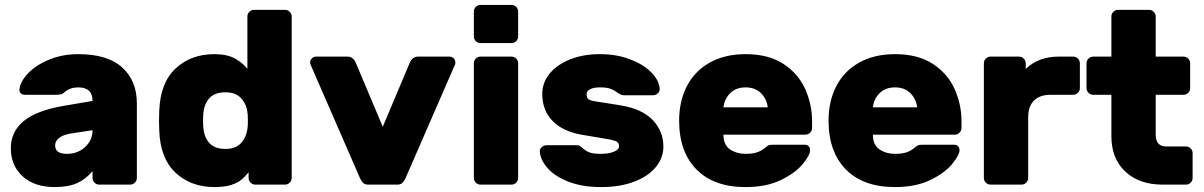

<svg xmlns="http://www.w3.org/2000/svg" viewBox="-20 -750 4892 780"><path d="M356 -340Q356 -395 298 -395Q265 -395 244 -377Q236 -369 228 -367Q220 -365 208 -365H81Q71 -365 64.5 -371Q58 -377 59 -387Q62 -418 93.5 -451.5Q125 -485 179 -507.5Q233 -530 298 -530Q417 -530 476.5 -476Q536 -422 536 -330V-27Q536 -16 528 -8Q520 0 509 0H383Q372 0 364 -8Q356 -16 356 -27V-55Q330 -23 294 -6.5Q258 10 203 10Q119 10 71.5 -34Q24 -78 24 -148Q24 -215 76 -258Q128 -301 239 -320ZM264 -207Q236 -202 220 -189.5Q204 -177 204 -159Q204 -125 252 -125Q296 -125 326 -153Q356 -181 356 -221Z M985 -683Q985 -694 993 -702Q1001 -710 1012 -710H1138Q1149 -710 1157 -702Q1165 -694 1165 -683V-27Q1165 -16 1157 -8Q1149 0 1138 0H1017Q1006 0 998 -8Q990 -16 990 -27V-50Q974 -31 959.5 -19Q945 -7 918.5 1.5Q892 10 851 10Q756 10 693.5 -48Q631 -106 627 -219L626 -260L627 -300Q631 -413 693 -471.5Q755 -530 851 -530Q903 -530 935 -512Q967 -494 985 -470ZM896 -145Q937 -145 958.5 -168Q980 -191 985 -225Q987 -235 987 -260Q987 -285 985 -295Q981 -328 959 -351.5Q937 -375 896 -375Q852 -375 830.5 -351Q809 -327 806 -288Q805 -278 805 -260Q805 -242 806 -232Q809 -193 830.5 -169Q852 -145 896 -145Z M1241 -489Q1240 -492 1240 -496Q1240 -506 1247 -513Q1254 -520 1264 -520H1392Q1414 -520 1425 -496L1535 -235L1645 -496Q1656 -520 1678 -520H1806Q1816 -520 1823 -513Q1830 -506 1830 -496Q1830 -492 1829 -489L1627 -25Q1621 -13 1614 -6.5Q1607 0 1594 0H1476Q1463 0 1456 -6.5Q1449 -13 1443 -25Z M2058 -575H1932Q1921 -575 1913 -583Q1905 -591 1905 -602V-703Q1905 -714 1913 -722Q1921 -730 1932 -730H2058Q2069 -730 2077 -722Q2085 -714 2085 -703V-602Q2085 -591 2077 -583Q2069 -575 2058 -575ZM2058 0H1932Q1921 0 1913 -8Q1905 -16 1905 -27V-493Q1905 -504 1913 -512Q1921 -520 1932 -520H2058Q2069 -520 2077 -512Q2085 -504 2085 -493V-27Q2085 -16 2077 -8Q2069 0 2058 0Z M2183 -369Q2183 -414 2212.5 -450.5Q2242 -487 2295.5 -508.5Q2349 -530 2417 -530Q2484 -530 2538.5 -509.5Q2593 -489 2625 -457Q2657 -425 2660 -390Q2661 -379 2652.5 -371Q2644 -363 2633 -363H2514Q2503 -363 2488 -374Q2475 -384 2460 -389.5Q2445 -395 2417 -395Q2393 -395 2378 -388Q2363 -381 2363 -367Q2363 -355 2368.5 -349Q2374 -343 2388.5 -340Q2403 -337 2439 -332L2501 -322Q2588 -308 2631.5 -262.5Q2675 -217 2675 -154Q2675 -109 2644.5 -71.5Q2614 -34 2556.5 -12Q2499 10 2421 10Q2346 10 2290.5 -11.5Q2235 -33 2205.5 -66Q2176 -99 2173 -133Q2172 -144 2180.5 -152Q2189 -160 2200 -160H2324Q2331 -160 2335.5 -157.5Q2340 -155 2346 -149Q2358 -138 2373 -131.5Q2388 -125 2421 -125Q2452 -125 2473.5 -133.5Q2495 -142 2495 -156Q2495 -172 2479.5 -177.5Q2464 -183 2413 -191L2341 -203Q2265 -217 2224 -259.5Q2183 -302 2183 -369Z M3009 -125Q3037 -125 3055 -131Q3073 -137 3086 -148Q3097 -157 3102 -159.5Q3107 -162 3119 -162H3249Q3259 -162 3265 -156Q3271 -150 3271 -140Q3271 -120 3241 -83.5Q3211 -47 3152 -18.5Q3093 10 3009 10Q2880 10 2809.5 -61.5Q2739 -133 2739 -260Q2739 -339 2770.5 -400Q2802 -461 2863 -495.5Q2924 -530 3009 -530Q3102 -530 3162.5 -490.5Q3223 -451 3251 -388.5Q3279 -326 3279 -258V-230Q3279 -219 3271 -211Q3263 -203 3252 -203H2919Q2919 -161 2946 -143Q2973 -125 3009 -125ZM3099 -314Q3095 -348 3071.5 -371.5Q3048 -395 3009 -395Q2970 -395 2946.5 -371.5Q2923 -348 2919 -314Z M3616 -125Q3644 -125 3662 -131Q3680 -137 3693 -148Q3704 -157 3709 -159.5Q3714 -162 3726 -162H3856Q3866 -162 3872 -156Q3878 -150 3878 -140Q3878 -120 3848 -83.5Q3818 -47 3759 -18.5Q3700 10 3616 10Q3487 10 3416.5 -61.5Q3346 -133 3346 -260Q3346 -339 3377.5 -400Q3409 -461 3470 -495.5Q3531 -530 3616 -530Q3709 -530 3769.5 -490.5Q3830 -451 3858 -388.5Q3886 -326 3886 -258V-230Q3886 -219 3878 -211Q3870 -203 3859 -203H3526Q3526 -161 3553 -143Q3580 -125 3616 -125ZM3706 -314Q3702 -348 3678.5 -371.5Q3655 -395 3616 -395Q3577 -395 3553.5 -371.5Q3530 -348 3526 -314Z M4367 -493V-392Q4367 -381 4359 -373Q4351 -365 4340 -365H4249Q4204 -365 4180.5 -341.5Q4157 -318 4157 -273V-27Q4157 -16 4149 -8Q4141 0 4130 0H4004Q3993 0 3985 -8Q3977 -16 3977 -27V-493Q3977 -504 3985 -512Q3993 -520 4004 -520H4120Q4131 -520 4139 -512Q4147 -504 4147 -493V-470Q4199 -520 4280 -520H4340Q4351 -520 4359 -512Q4367 -504 4367 -493Z M4718 -155H4798Q4809 -155 4817 -147Q4825 -139 4825 -128V-27Q4825 -16 4817 -8Q4809 0 4798 0H4703Q4608 0 4551.5 -53Q4495 -106 4495 -197V-365H4421Q4410 -365 4402 -373Q4394 -381 4394 -392V-493Q4394 -504 4402 -512Q4410 -520 4421 -520H4495V-683Q4495 -694 4503 -702Q4511 -710 4522 -710H4648Q4659 -710 4667 -702Q4675 -694 4675 -683V-520H4788Q4799 -520 4807 -512Q4815 -504 4815 -493V-392Q4815 -381 4807 -373Q4799 -365 4788 -365H4675V-203Q4675 -155 4718 -155Z"/></svg>

Font: Hezaedrus
Style: Bold
Weight: 700
Designer: Hubert & Fischer
Foundry: Hubert & Fischer
Version: Version 1.10;September 3, 2019;FontCreator 11.5.0.2425 64-bi